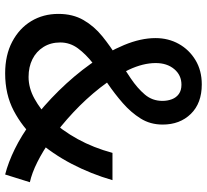

<svg xmlns="http://www.w3.org/2000/svg" viewBox="-49 -741 804 746"><g transform="rotate(90 353.0 -368.0)"><path d="M265 14Q194 14 142 -13.5Q90 -41 62 -87.5Q34 -134 34 -193Q34 -249 58 -290.5Q82 -332 121 -363.5Q160 -395 203 -421.5Q246 -448 284.5 -474Q323 -500 347.5 -529Q372 -558 372 -597Q372 -617 365.5 -634Q359 -651 345 -661Q331 -671 309 -671Q272 -671 248.5 -643Q225 -615 225 -571Q225 -522 251 -466.5Q277 -411 320.5 -355.5Q364 -300 417 -250.5Q470 -201 524 -163Q568 -132 610 -111Q652 -90 688 -82L658 14Q611 2 559 -23.5Q507 -49 454 -88Q391 -135 332.5 -194.5Q274 -254 228 -318.5Q182 -383 155 -448Q128 -513 128 -570Q128 -620 150.5 -660.5Q173 -701 213.5 -725.5Q254 -750 308 -750Q381 -750 422.5 -707.5Q464 -665 464 -598Q464 -550 440.5 -512.5Q417 -475 381 -443.5Q345 -412 304 -384Q263 -356 227 -328Q191 -300 168 -269Q145 -238 145 -200Q145 -163 162.5 -135Q180 -107 210 -92Q240 -77 279 -77Q322 -77 363.5 -100Q405 -123 442 -159Q487 -207 520.5 -268Q554 -329 574 -403H680Q656 -320 617 -245Q578 -170 522 -106Q474 -53 410.5 -19.5Q347 14 265 14Z"/></g></svg>

Font: Noto Sans SC Thin Medium
Style: Regular
Weight: 500
Version: Version 2.004-H2;hotconv 1.0.118;makeotfexe 2.5.65603